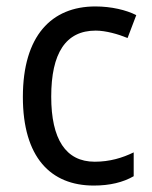

<svg xmlns="http://www.w3.org/2000/svg" viewBox="-20 -566 471 596"><path d="M271 10C321 10 362 0 395 -19V-93C360 -76 321 -64 274 -64C184 -64 139 -134 139 -266C139 -401 184 -471 277 -471C308 -471 347 -460 376 -448L403 -519C372 -535 325 -546 276 -546C140 -546 51 -455 51 -265C51 -78 137 10 271 10Z"/></svg>

Font: Noto Sans Lao Looped SemiCondensed
Style: Regular
Weight: 400
Width: 4
Designer: Mark Frömberg, Ben Mitchell
Foundry: The Fontpad Ltd
Version: Version 1.003